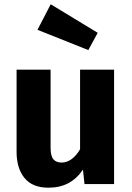

<svg xmlns="http://www.w3.org/2000/svg" viewBox="-20 -855 612 892"><path d="M352 -531.4H510V0H372.5L365.5 -67.1Q336.8 -24.7 297.1 -3.8Q257.5 17 205.2 17Q130.6 17 93.8 -28.1Q57 -73.2 57 -149.6V-531.4H215V-169.6Q215 -129.9 228.1 -114.9Q241.2 -99.8 266.1 -99.8Q291.1 -99.8 313 -116Q334.9 -132.2 352 -161.6ZM154.1 -716.5 215.6 -835.2 433.9 -702.6 390.4 -622.4Z"/></svg>

Font: Fira Sans Variable
Style: Regular
Weight: 400
Designer: Carrois Corporate & Edenspiekermann AG
Foundry: Carrois Corporate GbR & Edenspiekermann AG
Version: Version 4.202